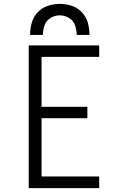

<svg xmlns="http://www.w3.org/2000/svg" viewBox="-20 -969 616 989"><path d="M128 0H491V-60H194V-360H430V-419H194V-676H491V-735H128ZM135 -789H201Q201 -814 209.5 -838.5Q218 -863 240.5 -876.5Q263 -890 288 -890Q313 -890 335.5 -876.5Q358 -863 366.5 -838.5Q375 -814 375 -789H441Q441 -821 432.5 -851.5Q424 -882 402 -905.5Q380 -929 350 -939Q320 -949 288 -949Q257 -949 226.5 -939Q196 -929 174 -905.5Q152 -882 143.5 -851.5Q135 -821 135 -789Z"/></svg>

Font: Iosevka Sparkle Light
Style: Regular
Weight: 300
Designer: Belleve Invis
Foundry: Belleve Invis
Version: Version 4.5.0; ttfautohint (v1.8.3)